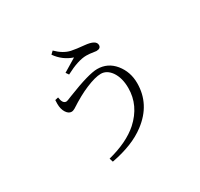

<svg xmlns="http://www.w3.org/2000/svg" viewBox="-172 -1032 1345 1289"><g transform="rotate(-30 500.0 -387.0)"><path d="M377 -638.2Q415.5 -661.6 478 -699.2Q402.3 -724.6 356 -791L377 -811Q428.2 -759.8 482.9 -748Q520.5 -740.2 580.1 -734.9Q665 -727.1 665 -688Q665 -661.1 629.9 -661.1Q625 -661.1 615.2 -663.1Q579.1 -668.9 555.2 -668.9Q491.7 -668.9 392.1 -616.2ZM251 -520Q257.3 -468.3 286.1 -468.3Q293.9 -468.3 334 -485.4Q507.3 -554.2 573.2 -554.2Q654.3 -554.2 707 -490.2Q759.3 -425.8 759.3 -337.9Q759.3 -174.8 620.1 -69.8Q522 5.4 354 37.1L345.2 8.8Q497.6 -30.3 582.5 -106Q691.4 -204.6 691.4 -339.4Q691.4 -418.9 656.2 -469.2Q623.5 -514.2 578.1 -514.2Q534.7 -514.2 460.4 -482.9Q396 -456.5 309.1 -399.9Q293.9 -391.1 282.2 -391.1Q258.8 -391.1 241.7 -418.5Q225.1 -444.8 225.1 -485.8Q225.1 -503.9 226.1 -514.2Z"/></g></svg>

Font: I.Ming
Style: Regular
Weight: 400
Designer: Ichiten Fonts Project
Version: Version 5.10 Mar 24, 2018